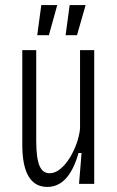

<svg xmlns="http://www.w3.org/2000/svg" viewBox="-20 -726 463 758"><path d="M167 12Q68 12 68 -155V-528H123V-172Q123 -103 135.5 -72.5Q148 -42 176 -42Q197 -42 217.5 -58.5Q238 -75 254.5 -101.5Q271 -128 282 -158.5Q293 -189 296 -218V-528H352V0H292L302 -122H290Q252 12 167 12ZM173 -587H127L143 -706H206ZM284 -587H239L255 -706H318Z"/></svg>

Font: Bricolage Grotesque 12pt Condensed ExtraLight
Style: Regular
Weight: 200
Width: 3
Designer: Mathieu Triay
Foundry: Atelier Triay
Version: Version 1.001; ttfautohint (v1.8.4.7-5d5b);gftools[0.9.33.de